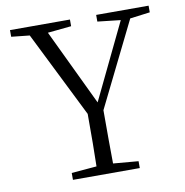

<svg xmlns="http://www.w3.org/2000/svg" viewBox="-81 -803 847 880"><g transform="rotate(-10 342.5 -363.0)"><path d="M575 -683 668 -695V-726H424V-695L531 -683L361 -330L192 -684L302 -695V-726H23V-695L108 -686L307 -286C307 -178 307 -114 305 -42L188 -32V0H499V-32L382 -42C381 -115 381 -180 381 -290Z"/></g></svg>

Font: Noto Serif CJK JP Light
Style: Regular
Weight: 300
Designer: Ryoko NISHIZUKA 西塚涼子 (kana & ideographs); Frank Grießhammer (Latin, Greek & Cyrillic); Wenlong ZHANG 张文龙 (bopomofo); San
Foundry: Adobe Systems Incorporated
Version: Version 1.001;PS 1.001;hotconv 16.6.54;makeotf.lib2.5.65590